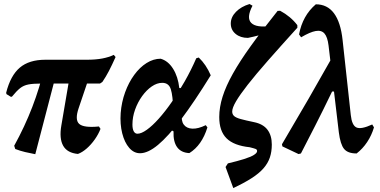

<svg xmlns="http://www.w3.org/2000/svg" viewBox="-20 -759 1896 959"><path d="M33.4 -275.9 12.3 -288.9 10.8 -295.9Q32.5 -381.8 79 -421.2Q125.5 -460.6 206.2 -460.6H413.4Q457.9 -460.6 490.7 -466.8Q523.6 -473 548.1 -484.9L557.3 -474.2Q539.1 -433.4 524 -404.4Q508.9 -375.4 491.3 -349.6L479.4 -341.7H188Q145.6 -341.7 121.9 -337.1Q98.1 -332.6 80.5 -318.7Q62.9 -304.7 39.4 -275.9ZM156.2 11.2Q131.1 6.5 105.6 0.5Q80.1 -5.6 56.2 -14.8L50.9 -31Q103.6 -126.6 141.2 -224.3Q178.7 -321.9 202.6 -424.5L268.2 -418.5ZM369.2 9.9Q315.8 4.9 295.5 -31.1Q275.2 -67.2 286.4 -132.2L335 -417.4H440L373.1 -219.5Q352.8 -160.5 375.6 -140.1Q398.5 -119.8 474.2 -127.3L482 -115.3Q471.9 -88.9 453.4 -62.6Q434.9 -36.4 412.8 -17.1Q390.6 2.2 369.2 9.9Z M679.4 6.4Q648.7 6.4 625.4 -20.4Q602.1 -47.2 590.5 -92.9Q578.9 -138.7 582.8 -194.7Q587.2 -249.3 605 -298.2Q622.8 -347.2 650.5 -385Q678.1 -422.9 712.3 -444.3Q746.5 -465.7 782.6 -465.7Q819.9 -454.9 844.5 -415.5Q869.2 -376.2 875.6 -319.1L938.2 -319.5L845 -212.3Q843.4 -280.4 833.3 -312.8Q823.2 -345.3 790.4 -345.3Q764.2 -345.3 737.9 -327.2Q711.7 -309.1 689.8 -278.8Q667.9 -248.4 654.7 -211.5Q641.5 -174.7 641.5 -137.1Q641.5 -115 648 -103Q654.6 -91.1 666.6 -91.1Q685.9 -91.1 713.6 -111Q741.4 -130.9 773.2 -166.5Q805 -202 838 -249.5Q871.1 -297 902.8 -352.9Q934.6 -408.8 960.3 -468L972.7 -471.7Q1009.4 -436.8 1032.6 -382.9Q950.1 -249.5 884.9 -163.3Q819.6 -77.1 769.3 -35.4Q719 6.4 679.4 6.4ZM925.8 5.7Q884.6 3.7 864.6 -24Q844.7 -51.7 846.8 -102.9L826.3 -114L894.4 -219.4L889.5 -191.2Q883.7 -156.5 897.6 -137.1Q911.6 -117.7 940.6 -116.4Q969.6 -115.2 1007.7 -133.8L1016 -122.7Q988.3 -33 925.8 5.7Z M1145.2 180.4 1106.6 75.1 1118.2 57.1Q1166.8 45.6 1199.1 35.4Q1231.3 25.1 1247.8 15.1Q1264.2 5 1264.2 -4.6Q1264.2 -12.2 1256.5 -15.2Q1248.8 -18.2 1227 -23.6Q1148.1 -31.9 1111.6 -68.1Q1075.1 -104.3 1075.1 -174.4Q1075.1 -223.3 1091.8 -276.2Q1108.4 -329.1 1143.3 -391.3Q1178.1 -453.5 1233.5 -530.4Q1288.8 -607.4 1366.7 -704.7L1379.5 -705.1Q1405.3 -691.2 1426.8 -673.3Q1448.3 -655.4 1465.1 -633.4L1465.3 -620.6Q1380.4 -526.9 1318.4 -456.3Q1256.4 -385.7 1217.2 -335.6Q1178 -285.4 1158.9 -252.8Q1139.8 -220.2 1139.8 -201.8Q1139.8 -188 1149.3 -179.4Q1158.9 -170.8 1182.5 -164.3Q1206.2 -157.8 1248 -149.1Q1293.8 -140 1315.7 -111.4Q1337.6 -82.8 1337.6 -37Q1337.6 -1.1 1327.9 27.6Q1318.3 56.2 1296.3 81.5Q1274.3 106.7 1237.3 130.6Q1200.3 154.5 1145.2 180.4ZM1218.4 -569.7Q1180.9 -569.7 1156.8 -589.7Q1132.7 -609.6 1132.7 -641.6Q1132.7 -673.4 1158.5 -699.8Q1184.3 -726.2 1226.5 -738.9L1241.2 -730.5Q1209.6 -669.8 1235 -644.5Q1260.3 -619.1 1335 -629.8L1333.1 -600.8Q1297.2 -589 1271 -582Q1244.8 -575.1 1218.4 -569.7Z M1761.2 7.5Q1717.3 7.5 1698.6 -15.2Q1680 -37.9 1672.4 -98.1L1621 -532Q1615.8 -574.4 1600.5 -591.8Q1585.2 -609.1 1556.9 -604.1Q1528.7 -599.1 1483.9 -572.7L1473.7 -587.1Q1491.2 -680.9 1557.4 -737.5Q1614.8 -737.5 1648.1 -692.8Q1681.5 -648.1 1691.1 -559.7L1732.1 -184.5Q1737.6 -132.6 1760.8 -122.2Q1784 -111.9 1839.2 -137.3L1847.9 -122.8Q1836.3 -83.1 1813.9 -49.5Q1791.6 -15.9 1761.2 7.5ZM1471.3 10.5 1390.5 -27.8 1388.3 -38.5Q1459.8 -159.3 1521.1 -265.5Q1582.3 -371.6 1637.6 -470.1L1679.8 -301.7H1638.7Q1591.5 -203.8 1553.4 -129.4Q1515.4 -54.9 1483.1 7.4Z"/></svg>

Font: Alegreya
Style: Italic
Weight: 400
Italic angle: -7°
Designer: Juan Pablo del Peral
Foundry: Huerta Tipografica
Version: Version 2.009